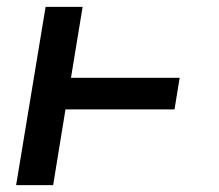

<svg xmlns="http://www.w3.org/2000/svg" viewBox="-20 -540 640 560"><path d="M27 0 113 -520H221L187 -313H504L489 -221H171L135 0Z"/></svg>

Font: Iosevka SS04 SmBd Ex Obl
Style: Regular
Weight: 600
Width: 7
Italic angle: -9°
Monospace: yes
Designer: Belleve Invis
Foundry: Belleve Invis
Version: Version 19.0.0; ttfautohint (v1.8.4)